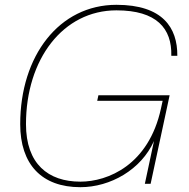

<svg xmlns="http://www.w3.org/2000/svg" viewBox="-20 -764 786 798"><path d="M88 -248C88 -518 242 -721 464 -721C631 -721 695 -646 692 -532H717C718 -649 656 -744 464 -744C226 -744 64 -532 64 -248C64 -81 153 14 314 14C439 14 567 -59 620 -178L582 0H606L685 -368H389L384 -345H656L649 -313C598 -78 428 -9 314 -9C180 -9 88 -83 88 -248Z"/></svg>

Font: Nacelle Thin
Style: Italic
Weight: 100
Italic angle: -12°
Designer: Sora Sagano
Foundry: Sora Sagano
Version: Version 1.000;FEAKit 1.0